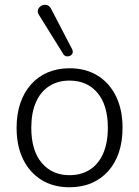

<svg xmlns="http://www.w3.org/2000/svg" viewBox="-20 -782 587 810"><path d="M273 8Q205 8 155 -23Q105 -54 77.5 -110Q50 -166 50 -243Q50 -300 65.5 -346Q81 -392 110.5 -425.5Q140 -459 181.5 -476.5Q223 -494 273 -494Q342 -494 392 -463Q442 -432 469.5 -375.5Q497 -319 497 -243Q497 -185 481.5 -139Q466 -93 436.5 -60Q407 -27 366 -9.5Q325 8 273 8ZM273 -43Q323 -43 359.5 -66.5Q396 -90 415.5 -135Q435 -180 435 -243Q435 -338 391.5 -390Q348 -442 273 -442Q224 -442 187.5 -418.5Q151 -395 131.5 -350.5Q112 -306 112 -243Q112 -147 156 -95Q200 -43 273 -43ZM247 -554 145 -718Q138 -728 139.5 -737Q141 -746 147.5 -752.5Q154 -759 163 -761Q172 -763 181 -759.5Q190 -756 196 -744L284 -575Q289 -565 286 -557.5Q283 -550 275.5 -546.5Q268 -543 260 -544.5Q252 -546 247 -554Z"/></svg>

Font: Nunito ExtraLight Light
Style: Regular
Weight: 300
Version: Version 3.602